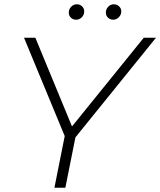

<svg xmlns="http://www.w3.org/2000/svg" viewBox="-20 -876 748 896"><path d="M332 -235 285 0H234L282 -241L92 -700H145L316 -286L651 -700H708ZM301 -817Q301 -833 312 -844.5Q323 -856 339 -856Q353 -856 363 -846.5Q373 -837 373 -823Q373 -807 362 -795.5Q351 -784 335 -784Q321 -784 311 -793.5Q301 -803 301 -817ZM474 -817Q474 -833 485 -844.5Q496 -856 511 -856Q525 -856 535.5 -846.5Q546 -837 546 -823Q546 -807 534.5 -795.5Q523 -784 508 -784Q494 -784 484 -793.5Q474 -803 474 -817Z"/></svg>

Font: Idrija
Style: Italic
Weight: 300
Italic angle: -11.3°
Designer: Julieta Ulanovsky
Foundry: Julieta Ulanovsky
Version: Version 7.200